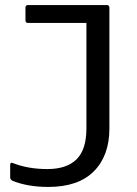

<svg xmlns="http://www.w3.org/2000/svg" viewBox="-20 -720 540 755"><path d="M20 -22C20 -16.8 23.3 -12.4 29.8 -8.8C69.8 7.2 116.5 15.1 169.9 15.1C248.7 15.1 308.4 -5.4 349.1 -46.4C389.8 -87.4 410.2 -143.6 410.2 -214.8V-689.9C409.8 -696.8 406.4 -700.2 399.9 -700.2H89.8C83.3 -699.9 80.1 -696.5 80.1 -689.9V-640.1C80.1 -633.3 83.3 -629.9 89.8 -629.9H319.8V-214.8C319.8 -159.5 306.9 -119.1 281 -93.5C255.1 -68 216.8 -55.2 166 -55.2C115.2 -55.2 69.8 -63.2 29.8 -79.1C23.3 -81.7 20 -78.9 20 -70.8Z"/></svg>

Font: Numans
Style: Regular
Weight: 400
Designer: Jovanny Lemonad
Foundry: Jovanny Lemonad
Version: Version 001.001